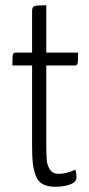

<svg xmlns="http://www.w3.org/2000/svg" viewBox="-20 -700 338 730"><path d="M102 -451H27Q27 -484 29 -492Q31 -500 40 -500H102V-658Q102 -674 111 -677Q120 -680 156 -680V-500H277Q277 -467 275 -459Q273 -451 265 -451H156V-144Q156 -108 158 -89Q160 -70 170.5 -54.5Q181 -39 202 -39Q232 -39 267 -55Q271 -39 271 -26Q271 -8 247.5 1Q224 10 190 10Q160 10 141.5 -0.5Q123 -11 115 -34.5Q107 -58 104.5 -81.5Q102 -105 102 -145Z"/></svg>

Font: Yanone Kaffeesatz Light
Style: Regular
Weight: 300
Designer: Yanone (Cyrillic: Daniel Pouzeot)
Foundry: Yanone
Version: Version 1.003;PS 001.003;hotconv 1.0.88;makeotf.lib2.5.64775